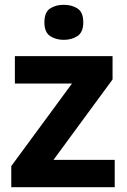

<svg xmlns="http://www.w3.org/2000/svg" viewBox="-20 -780 528 800"><path d="M458 0H27V-88L280 -432H42V-546H449V-449L203 -114H458ZM246 -760Q279 -760 303 -744.5Q327 -729 327 -687Q327 -646 303 -630Q279 -614 246 -614Q212 -614 188.5 -630Q165 -646 165 -687Q165 -729 188.5 -744.5Q212 -760 246 -760Z"/></svg>

Font: Noto IKEA Simplified Chinese
Style: Bold
Weight: 700
Designer: Monotype Design Team
Foundry: Monotype Imaging Inc.
Version: Version 1.100